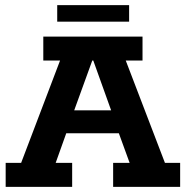

<svg xmlns="http://www.w3.org/2000/svg" viewBox="-20 -725 721 745"><path d="M2 0V-93H62L213 -490H148V-583H533V-490H468L620 -93H679V0H419V-93H483L428 -244L470 -208H212L250 -244L196 -93H260V0ZM256 -264 235 -297H442L423 -264L342 -490H338ZM202 -641V-705H481V-641Z"/></svg>

Font: Rokkitt SemiBold
Style: Bold
Weight: 700
Version: Version 3.103